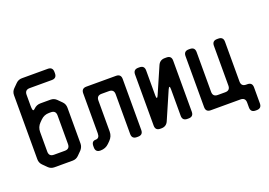

<svg xmlns="http://www.w3.org/2000/svg" viewBox="-114 -1024 2047 1462"><g transform="rotate(-20 909.0 -293.0)"><path d="M103 -11Q123 9 152 9H299Q328 9 348 -11L380 -43Q400 -66 400 -93V-383Q400 -413 380 -433L348 -465Q328 -485 299 -485H218Q186 -485 163 -462Q155 -454 150 -454Q141 -454 141 -494V-582Q141 -622 181 -622H360Q400 -622 400 -662V-673Q400 -713 360 -713H151Q122 -713 102 -693L70 -661Q50 -641 50 -612V-93Q50 -64 70 -44ZM141 -122V-281Q141 -321 169 -349L186 -366Q214 -394 254 -394H269Q309 -394 309 -354V-122Q309 -82 269 -82H181Q141 -82 141 -122Z M485 -31Q485 9 525 9H526Q567 9 595 -19L612 -36Q640 -64 640 -103V-354Q640 -394 680 -394H740Q780 -394 780 -354V-32Q780 8 820 8H830Q870 8 870 -32V-445Q870 -485 830 -485H590Q550 -485 550 -445V-121Q550 -81 518 -81Q485 -81 485 -41Z M1010 9H1019Q1059 9 1075 -28L1171 -249Q1179 -267 1184 -267Q1189 -267 1189 -245V-31Q1189 9 1229 9H1239Q1279 9 1279 -31V-445Q1279 -485 1239 -485H1225Q1185 -485 1169 -448L1078 -239Q1071 -221 1065 -221Q1060 -221 1060 -243V-445Q1060 -485 1020 -485H1010Q970 -485 970 -445V-31Q970 9 1010 9Z M1419 8H1659Q1699 8 1699 48V87Q1699 127 1739 127H1748Q1788 127 1788 87V-43Q1788 -83 1748 -83H1739Q1699 -83 1699 -123V-445Q1699 -485 1659 -485H1649Q1609 -485 1609 -445V-123Q1609 -83 1569 -83H1509Q1469 -83 1469 -123V-445Q1469 -485 1429 -485H1419Q1379 -485 1379 -445V-32Q1379 8 1419 8Z"/></g></svg>

Font: WDXL Lubrifont SC
Style: Regular
Weight: 400
Designer: [WDXL Lubrifont] Copyright 2020-2022 (c) NightFurySL2001, Skr-ZERO; [ZCOOL QingKe HuangYou] Copyright 2018-2022 (c) The 
Version: Version 2.001;hotconv 1.1.1;makeotfexe 2.6.0